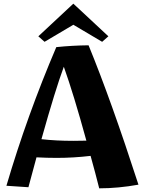

<svg xmlns="http://www.w3.org/2000/svg" viewBox="-20 -1017 790 1047"><path d="M521 10Q500 -74 474 -167Q381 -156 289 -156Q236 -156 179 -159L135 4L15 -4Q128 -388 287 -760Q373 -769 463 -770Q586 -470 735 -10Q624 10 521 10ZM451 -250Q382 -502 328 -653Q282 -529 206 -258Q285 -249 380 -249Q429 -249 451 -250ZM189 -819 380 -997 571 -819 537 -789 380 -882 223 -789Z"/></svg>

Font: Otomanopee
Style: Regular
Weight: 400
Designer: Das Ende der Wildnis
Foundry: Gutenberg Labo
Version: Version 3.000